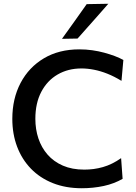

<svg xmlns="http://www.w3.org/2000/svg" viewBox="-20 -989 724 1021"><path d="M415 12Q329.5 12 261 -15.2Q192.5 -42.5 144.5 -92Q96.5 -141.5 71 -209Q45.5 -276.5 45.5 -357Q45.5 -464.5 89.5 -548Q133.5 -631.5 213.5 -679Q293.5 -726.5 402 -726.5Q437 -726.5 470.5 -721.8Q504 -717 534.2 -708.8Q564.5 -700.5 590.5 -690.8Q616.5 -681 636 -670L626 -559Q587.5 -582.5 551 -597Q514.5 -611.5 480 -618.2Q445.5 -625 413 -625Q342 -625 286.5 -592.8Q231 -560.5 199.5 -500.5Q168 -440.5 168 -357Q168 -301.5 184.2 -252.8Q200.5 -204 233 -166.8Q265.5 -129.5 314.5 -108.2Q363.5 -87 428 -87Q453 -87 477.8 -90.2Q502.5 -93.5 527.2 -100.5Q552 -107.5 576.2 -119.5Q600.5 -131.5 624 -148L632 -38Q610.5 -25.5 585 -15.8Q559.5 -6 531.5 0Q503.5 6 474 9Q444.5 12 415 12ZM309.5 -782.5Q343 -829 375.8 -875Q408.5 -921 441 -967L556 -969Q528 -937 500.8 -906Q473.5 -875 446.2 -844.5Q419 -814 392.5 -784Z"/></svg>

Font: Commissioner Thin Medium
Style: Regular
Weight: 500
Version: Version 1.000